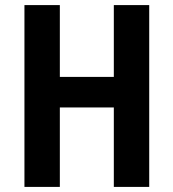

<svg xmlns="http://www.w3.org/2000/svg" viewBox="-20 -734 681 754"><path d="M566 0H427V-312H215V0H76V-714H215V-432H427V-714H566Z"/></svg>

Font: Noto Sans Gujarati Condensed
Style: Bold
Weight: 700
Width: 3
Designer: Jelle Bosma - Monotype Design Team, Universal Thirst
Foundry: Monotype Imaging Inc.
Version: Version 2.106; ttfautohint (v1.8.4.7-5d5b)